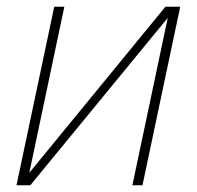

<svg xmlns="http://www.w3.org/2000/svg" viewBox="-20 -550 584 570"><path d="M29 0H70L478 -497L373 0H403L515 -530H471L67 -37L171 -530H141Z"/></svg>

Font: Geist Thin
Style: Italic
Weight: 100
Italic angle: -12°
Designer: Basement.studio, Andrés Briganti, Mateo Zaragoza
Foundry: Basement.studio, Vercel, Andrés Briganti, Guido Ferreyra, Mateo Zaragoza
Version: Version 1.500